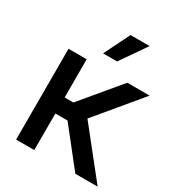

<svg xmlns="http://www.w3.org/2000/svg" viewBox="-176 -847 882 957"><g transform="rotate(30 265.0 -368.0)"><path d="M61 0V-522.5H165.5V-302.7H215.8L399.4 -522.5H527.8L316.4 -268.6L530.3 0H401.9L235.4 -210.4H165.5V0ZM221.7 -588.9 294.4 -736.3H404.3L302.2 -588.9Z"/></g></svg>

Font: Inter 28pt Medium
Style: Regular
Weight: 500
Designer: Rasmus Andersson
Foundry: rsms
Version: Version 4.001;git-66647c0bb